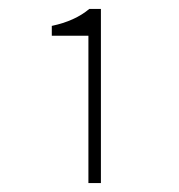

<svg xmlns="http://www.w3.org/2000/svg" viewBox="-20 -820 400 430"><path d="M178 -410V-740H96V-762Q148 -773 180 -800H206V-410Z"/></svg>

Font: Assistant ExtraLight
Style: Regular
Weight: 200
Designer: Hebrew By Ben Nathan, Latin by Paul Hunt
Version: Version 3.000